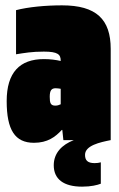

<svg xmlns="http://www.w3.org/2000/svg" viewBox="-20 -524 446 718"><path d="M5 -146C5 -38 36 10 107 10C158 10 187 -12 211 -38H213L217 0H256C212 17 181 48 181 94C181 146 218 174 287 174C321 174 344 168 357 163V83C351 85 342 86 334 86C307 86 298 75 298 55C298 20 354 8 394 0V-341C394 -452 340 -504 212 -504C151 -504 86 -498 40 -486V-321C72 -326 99 -331 144 -331C197 -331 207 -320 207 -297V-296C190 -300 168 -303 144 -303C54 -303 5 -253 5 -146ZM166 -162C166 -185 172 -194 188 -194C194 -194 200 -193 207 -192V-134C201 -131 194 -129 187 -129C169 -129 166 -139 166 -162Z"/></svg>

Font: Blinker Headline
Style: Regular
Weight: 900
Width: 4
Designer: Juergen Huber
Foundry: supertype
Version: Version 1.015;PS 1.15;hotconv 1.0.88;makeotf.lib2.5.647800